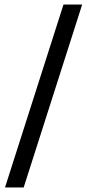

<svg xmlns="http://www.w3.org/2000/svg" viewBox="-20 -762 383 843"><path d="M258.8 -742.2H340.8L84 61H2Z"/></svg>

Font: Sarala
Style: Regular
Weight: 400
Designer: Andres Torresi
Foundry: Huerta Tipografica
Version: Version 1.004;PS 001.003;hotconv 1.0.70;makeotf.lib2.5.58329